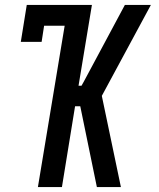

<svg xmlns="http://www.w3.org/2000/svg" viewBox="-20 -755 640 775"><path d="M133 0 241 -651H158L148 -586H64L88 -735H351L297 -409H309L318 -425L484 -735H589L391 -368L468 0H371L304 -326H283L230 0Z"/></svg>

Font: Iosevka Curly Slab MdEx
Style: Italic
Weight: 500
Width: 7
Italic angle: -9°
Monospace: yes
Designer: Belleve Invis
Foundry: Belleve Invis
Version: Version 11.0.0; ttfautohint (v1.8.3)